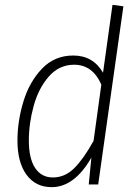

<svg xmlns="http://www.w3.org/2000/svg" viewBox="-20 -761 559 792"><path d="M489 -735 385 0H346L357 -111Q287 11 193 11Q127 11 89.5 -40Q52 -91 52 -181Q52 -261 76.5 -342Q101 -423 153 -477.5Q205 -532 282 -532Q364 -532 405 -461L444 -741ZM99 -181Q99 -107 125 -68Q151 -29 198 -29Q248 -29 286.5 -67.5Q325 -106 366 -180L398 -412Q362 -494 286 -494Q224 -494 181.5 -445.5Q139 -397 119 -324.5Q99 -252 99 -181Z"/></svg>

Font: Fira Sans Condensed ExtraLight
Style: Italic
Weight: 275
Width: 3
Italic angle: -8°
Designer: Carrois Corporate & Edenspiekermann AG
Foundry: Carrois Corporate GbR & Edenspiekermann AG
Version: Version 4.203